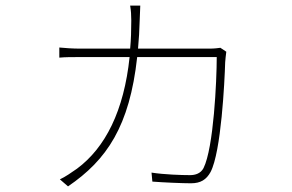

<svg xmlns="http://www.w3.org/2000/svg" viewBox="-20 -617 1040 683"><path d="M785 -433 764 -447C755 -446 745 -444 723 -444H471C474 -476 476 -510 477 -547C478 -567 478 -577 479 -597H443C446 -578 447 -564 447 -544C447 -509 446 -476 443 -444H268C237 -444 213 -446 191 -448V-412C214 -414 233 -414 269 -414H441C421 -223 355 -92 254 -17C237 -5 211 13 193 21L222 46C360 -48 441 -168 468 -414H751C751 -330 740 -91 704 -19C694 0 675 6 656 6C626 6 564 4 519 -3L522 29C560 32 629 35 659 35C694 35 714 22 729 -5C767 -77 779 -328 781 -395C782 -407 783 -419 785 -433Z"/></svg>

Font: Harano Aji Gothic KR ExtraLight
Style: Regular
Weight: 250
Foundry: Masamichi Hosoda
Version: HaranoAjiGothicKR-ExtraLight version 20220220;ttx 4.29.1